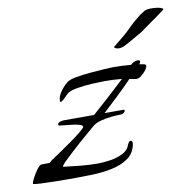

<svg xmlns="http://www.w3.org/2000/svg" viewBox="-99 -620 704 689"><g transform="rotate(-10 253.0 -276.0)"><path d="M121 0Q112 0 90 0Q68 0 42.5 -0.5Q17 -1 -4 -2Q-25 -3 -32 -5Q-32 -12 -24 -27Q-16 -42 -6 -55.5Q4 -69 11 -69Q13 -69 26.5 -69Q40 -69 41 -70Q43 -71 44 -72.5Q45 -74 46 -75Q52 -79 73.5 -93.5Q95 -108 120 -125.5Q145 -143 163 -157.5Q181 -172 181 -176Q181 -182 170 -185Q159 -188 144.5 -190Q130 -192 117 -193Q104 -194 99 -195Q94 -195 94 -199Q94 -206 103 -208.5Q112 -211 117 -211H227Q258 -238 288 -265.5Q318 -293 348 -321Q317 -324 284 -324Q270 -324 241 -322.5Q212 -321 184.5 -316.5Q157 -312 146 -302Q143 -299 132.5 -288.5Q122 -278 117 -278Q115 -278 115 -281V-284Q115 -299 129.5 -318.5Q144 -338 157 -346Q166 -352 189 -356Q212 -360 239 -362.5Q266 -365 290 -366.5Q314 -368 324 -368Q358 -368 389 -365Q394 -370 401 -373.5Q408 -377 415 -377Q417 -377 420 -376Q423 -375 423 -372Q423 -369 421.5 -366.5Q420 -364 418 -362Q423 -361 432.5 -359.5Q442 -358 442 -353Q442 -346 434.5 -336.5Q427 -327 417.5 -319.5Q408 -312 401 -312Q395 -312 388 -313.5Q381 -315 374 -316Q348 -289 320.5 -263Q293 -237 265 -211H334Q338 -211 338 -208Q338 -204 333 -200Q328 -196 324 -196Q309 -196 288 -194Q267 -192 247 -186.5Q227 -181 215 -170Q211 -166 196.5 -154Q182 -142 163.5 -125.5Q145 -109 127 -92.5Q109 -76 97 -64Q85 -52 85 -48L86 -47Q118 -43 149 -40Q180 -37 211 -37Q228 -37 253.5 -40.5Q279 -44 300.5 -54.5Q322 -65 328 -84Q330 -88 332.5 -92.5Q335 -97 340 -97Q346 -97 346 -88V-85Q340 -51 314.5 -33.5Q289 -16 254 -9Q219 -2 183 -1Q147 0 121 0ZM356 -431Q352 -431 346 -433Q340 -435 340 -439L378 -470Q395 -484 409.5 -499Q424 -514 441 -527Q449 -534 456.5 -539Q464 -544 471 -548Q478 -552 497 -552Q509 -552 520 -550Q531 -548 535 -545Q538 -544 538 -541Q516 -524 492 -507.5Q468 -491 445 -474Q432 -467 413.5 -456Q395 -445 377 -436Q367 -431 356 -431Z"/></g></svg>

Font: My Soul
Style: Regular
Weight: 400
Designer: Robert E. Leuschke
Foundry: Robert E. Leuschke
Version: Version 1.010; ttfautohint (v1.8.4.7-5d5b)